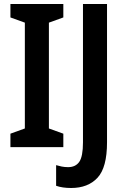

<svg xmlns="http://www.w3.org/2000/svg" viewBox="-20 -734 628 958"><path d="M296 0H32V-67L104 -93V-621L32 -647V-714H296V-647L224 -621V-93L296 -67ZM335 204Q291 204 260 193V90Q273 94 288 97Q303 100 320 100Q357 100 375.5 73.5Q394 47 394 -24V-714H514V-24Q514 102 466.5 153Q419 204 335 204Z"/></svg>

Font: Noto Sans Devanagari Condensed SemiBold
Style: Regular
Weight: 600
Width: 3
Designer: Jelle Bosma - Monotype Design Team
Foundry: Monotype Imaging Inc.
Version: Version 2.004; ttfautohint (v1.8.4.7-5d5b)